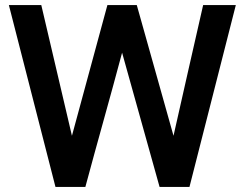

<svg xmlns="http://www.w3.org/2000/svg" viewBox="-20 -738 984 758"><path d="M728 0H610L462 -530Q427 -399 389.5 -264.5Q352 -130 317 0H199L15 -718H143L264 -202L404 -718H520L665 -202Q693 -327 723.5 -461Q754 -595 782 -718H911Z"/></svg>

Font: Ekushey Bangla
Style: Bold
Weight: 700
Designer: Al Mamun Sumon
Foundry: Al Mamun Sumon
Version: Version 1.0